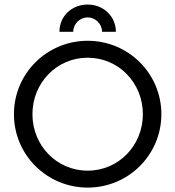

<svg xmlns="http://www.w3.org/2000/svg" viewBox="-20 -818 776 850"><path d="M243.1 -677.1H304.2C304.2 -712.5 334 -741 368.1 -741C402.1 -741 431.9 -712.5 431.9 -677.1H493.1C493.1 -745.8 437.5 -797.9 368.1 -797.9C297.9 -797.9 243.1 -746.5 243.1 -677.1ZM368.1 12.5C548.6 12.5 694.4 -132.6 694.4 -312.5C694.4 -492.4 548.6 -637.5 368.1 -637.5C187.5 -637.5 41.7 -492.4 41.7 -312.5C41.7 -132.6 187.5 12.5 368.1 12.5ZM368.1 -62.5C230.6 -62.5 123.6 -174.3 123.6 -312.5C123.6 -450.7 230.6 -562.5 368.1 -562.5C505.6 -562.5 612.5 -450.7 612.5 -312.5C612.5 -174.3 505.6 -62.5 368.1 -62.5Z"/></svg>

Font: Afacad
Style: Regular
Weight: 400
Designer: Kristian Moeller
Foundry: Dicotype
Version: Version 1.000